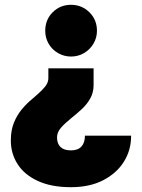

<svg xmlns="http://www.w3.org/2000/svg" viewBox="-20 -564 590 798"><path d="M275 214Q193 214 137 188Q81 162 53 118Q25 74 25 20Q25 -23 38 -54.5Q51 -86 71 -110Q91 -134 112 -151Q139 -174 154 -189Q169 -204 175 -215.5Q181 -227 181 -240V-280H369V-210Q369 -180 355.5 -155.5Q342 -131 320.5 -111Q299 -91 275 -72Q249 -51 233 -32.5Q217 -14 217 7Q217 33 231.5 47Q246 61 275 61Q304 61 318.5 45Q333 29 333 0H525Q525 60 495 108Q465 156 409 185Q353 214 275 214ZM275 -329Q246 -329 221 -343.5Q196 -358 182 -382.5Q168 -407 168 -436Q168 -482 199 -513Q230 -544 275 -544Q320 -544 351.5 -513Q383 -482 383 -436Q383 -407 368.5 -382.5Q354 -358 329.5 -343.5Q305 -329 275 -329Z"/></svg>

Font: Golos Text ExtraBold
Style: Regular
Weight: 800
Designer: A.Korolkova, Vitaly Kuzmin
Foundry: ParaType Ltd
Version: Version 2.004